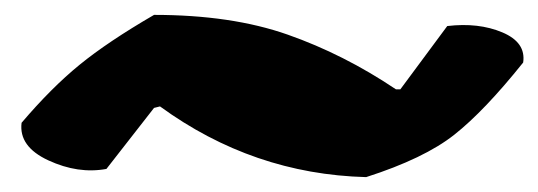

<svg xmlns="http://www.w3.org/2000/svg" viewBox="-20 -486 723 258"><path d="M187 -466Q291 -466 366.5 -439.5Q442 -413 512 -366H518L581 -451Q623 -456 655 -442.5Q687 -429 683 -402Q631 -337 590.5 -305Q550 -273 472 -248Q320 -252 195 -343L187 -341L123 -259Q85 -252 45 -270.5Q5 -289 9 -321Q49 -368 87 -399Q125 -430 187 -466Z"/></svg>

Font: Tillana ExtraBold
Style: Regular
Weight: 800
Designer: Lipi Raval (Devanagari, Latin), Jonny Pinhorn (Latin)
Foundry: Indian Type Foundry
Version: Version 2.003;PS 1.0;hotconv 1.0.79;makeotf.lib2.5.61930; tt